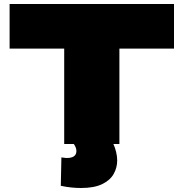

<svg xmlns="http://www.w3.org/2000/svg" viewBox="-20 -720 904 960"><path d="M287 67Q294 68 302 69Q310 70 314 70Q362 70 362 35Q362 18 349 0H301V-477H28V-700H850V-477H577V0H547Q555 17 560.5 39.5Q566 62 566 82Q566 118 548.5 149.5Q531 181 491 200.5Q451 220 385 220Q362 220 337 217.5Q312 215 284 209Z"/></svg>

Font: Georama Expanded Black
Style: Regular
Weight: 900
Width: 7
Designer: Jean-Baptiste Levee
Foundry: Production Type
Version: Version 1.000